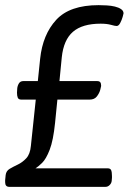

<svg xmlns="http://www.w3.org/2000/svg" viewBox="-22 -726 533 746"><path d="M361 -706Q376 -706 393 -705Q410 -704 424.5 -700.5Q439 -697 448.5 -690.5Q458 -684 458 -674Q458 -672 454.5 -660Q451 -648 445 -636.5Q439 -625 431 -625Q425 -625 409 -629.5Q393 -634 369 -634Q298 -634 261.5 -602.5Q225 -571 218 -503L209 -411H355Q364 -411 367.5 -406.5Q371 -402 371 -392Q371 -390 367.5 -377Q364 -364 354.5 -351.5Q345 -339 326 -339H201L192 -249Q185 -180 171 -144Q157 -108 141.5 -93Q126 -78 116 -72H396Q407 -72 410 -64.5Q413 -57 413 -42Q413 -40 413 -35Q413 -30 412 -23Q411 -14 404 -7Q397 0 388 0H14Q6 0 2 -4.5Q-2 -9 -2 -18Q-2 -21 -2 -26Q-2 -31 0 -46Q2 -62 15.5 -70Q29 -78 47 -86.5Q65 -95 80 -111Q95 -127 98 -159L117 -339H61Q50 -339 47 -346.5Q44 -354 44 -366Q44 -372 45 -382.5Q46 -393 51.5 -402Q57 -411 69 -411H125L134 -498Q144 -592 196.5 -649Q249 -706 361 -706Z"/></svg>

Font: Asap VF Beta
Style: Italic
Weight: 400
Italic angle: -6°
Designer: Pablo Cosgaya
Foundry: Pablo Cosgaya
Version: Version 1.007